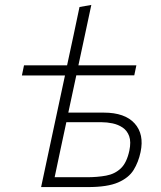

<svg xmlns="http://www.w3.org/2000/svg" viewBox="-20 -760 654 780"><path d="M147 0Q159 -55.5 170 -107.8Q181 -160 194 -220L244 -453.5H69L77.5 -494.5H252.5Q266 -557.5 278.8 -616.8Q291.5 -676 303 -731.5L351 -740Q338 -679 325.2 -619Q312.5 -559 298.5 -494.5H534L525.5 -454H290L257.5 -302.5H401.5Q487.5 -302.5 527 -258.5Q566.5 -214.5 551 -142Q542.5 -101.5 522.8 -69.5Q503 -37.5 459.8 -18.8Q416.5 0 337 0ZM202 -40H332.5Q375.5 -40 411 -46.5Q446.5 -53 470.8 -76Q495 -99 505.5 -148Q513 -184 504.8 -206.8Q496.5 -229.5 478.2 -241.8Q460 -254 437.2 -258.8Q414.5 -263.5 393.5 -263.5H249.5Q236.5 -202.5 225 -149.2Q213.5 -96 202 -40Z"/></svg>

Font: Commissioner ExtraLight
Style: Italic
Weight: 200
Italic angle: -12°
Designer: Kostas Bartsokas
Foundry: Kostas Bartsokas
Version: Version 1.000; ttfautohint (v1.8.3)